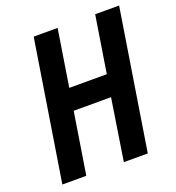

<svg xmlns="http://www.w3.org/2000/svg" viewBox="-132 -836 865 942"><g transform="rotate(-20 300.0 -365.0)"><path d="M33 0H158L209 -321H404L354 0H479L595 -730H470L423 -434H227L274 -730H149Z"/></g></svg>

Font: JetBrains Mono
Style: Bold Italic
Weight: 558
Italic angle: -9°
Monospace: yes
Designer: Philipp Nurullin, Konstantin Bulenkov
Foundry: JetBrains
Version: Version 2.305